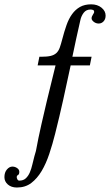

<svg xmlns="http://www.w3.org/2000/svg" viewBox="-20 -754 506 869"><path d="M158.2 -497.1H166Q193.4 -497.1 209.5 -501Q225.6 -504.9 235.4 -514.2Q245.1 -523.4 250.5 -538.6Q255.9 -553.7 261.7 -576.2Q270.5 -610.4 280.8 -639.6Q291 -668.9 306.2 -689.9Q321.3 -710.9 342.3 -722.7Q363.3 -734.4 392.6 -734.4Q420.9 -734.4 439.5 -719.2Q458 -704.1 458 -683.6Q458 -667 448.7 -657.2Q439.5 -647.5 426.8 -647.5Q414.1 -647.5 404.3 -655.3Q394.5 -663.1 394.5 -670.9Q394.5 -678.7 400.4 -687.5Q406.2 -696.3 406.2 -699.2Q406.2 -707 400.9 -709Q395.5 -710.9 389.6 -710.9Q370.1 -710.9 358.9 -696.3Q347.7 -681.6 343.8 -663.1Q334 -621.1 325.2 -580.1Q316.4 -539.1 307.6 -497.1H394.5L386.7 -458H299.8Q283.2 -379.9 266.1 -302.7Q249 -225.6 229.5 -148.4Q217.8 -101.6 203.1 -57.6Q188.5 -13.7 168.5 20Q148.4 53.7 121.6 74.2Q94.7 94.7 56.6 94.7Q31.2 94.7 15.6 81.1Q0 67.4 0 47.9Q0 26.4 11.2 13.2Q22.5 0 36.1 0Q47.9 0 57.6 6.8Q67.4 13.7 67.4 23.4Q67.4 35.2 61.5 38.1Q55.7 41 55.7 47.9Q55.7 51.8 58.6 57.6Q61.5 63.5 67.4 63.5Q85.9 63.5 97.2 52.7Q108.4 42 115.2 25.9Q122.1 9.8 126.5 -9.8Q130.9 -29.3 135.7 -46.9Q140.6 -61.5 142.6 -70.8Q144.5 -80.1 147 -93.3Q149.4 -106.4 153.8 -128.4Q158.2 -150.4 167.5 -191.4Q176.8 -232.4 191.9 -296.4Q207 -360.4 231.4 -458H150.4Z"/></svg>

Font: Subtext
Style: Regular
Weight: 400
Designer: Christopher J. Fynn
Foundry: Christopher J. Fynn for DDC
Version: Version 1.000 preliminary